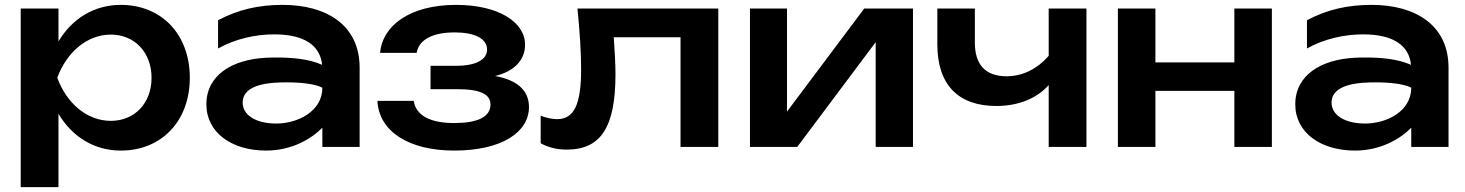

<svg xmlns="http://www.w3.org/2000/svg" viewBox="-20 -603 6013 788"><path d="M65 165H220V-136C276 -42 366 15 476 15C643 15 759 -106 759 -284C759 -462 643 -583 476 -583C367 -583 276 -527 220 -433V-568H65ZM602 -284C602 -180 533 -107 435 -107C336 -107 253 -180 215 -284C253 -387 336 -461 435 -461C533 -461 602 -387 602 -284Z M1303 0H1456V-325C1456 -501 1319 -583 1140 -583C1042 -583 958 -564 875 -520V-404C946 -444 1030 -462 1105 -462C1230 -462 1294 -416 1302 -337C1246 -362 1175 -367 1115 -367C1101 -367 1087 -367 1072 -366C932 -359 827 -294 827 -175C827 -58 932 15 1072 15C1174 15 1255 -30 1303 -79ZM1303 -243C1303 -146 1202 -96 1114 -96C1029 -96 976 -131 976 -182C976 -262 1100 -265 1157 -265C1214 -265 1273 -259 1303 -243Z M1844 15C2039 15 2151 -60 2151 -164C2151 -232 2102 -275 2012 -291C2098 -312 2135 -363 2135 -419C2135 -514 2023 -583 1852 -583C1660 -583 1549 -496 1540 -386H1690C1699 -441 1757 -470 1846 -470C1926 -470 1979 -446 1979 -399C1979 -361 1938 -333 1853 -333H1747V-237H1856C1952 -237 1993 -216 1993 -174C1993 -122 1938 -98 1844 -98C1746 -98 1687 -129 1678 -189H1529C1535 -63 1659 15 1844 15Z M2350 -568C2360 -469 2365 -384 2365 -320C2365 -173 2336 -114 2266 -114C2247 -114 2223 -119 2199 -128V-15C2232 3 2267 11 2306 11C2446 11 2506 -81 2506 -298C2506 -340 2503 -392 2499 -450H2773V0H2928V-568Z M3252 0 3574 -430V0H3727V-568H3527L3210 -145V-568H3058V0Z M4439 0V-568H4284V-374C4235 -318 4175 -290 4111 -290C4025 -290 3981 -337 3981 -428V-568H3827V-421C3827 -256 3912 -168 4069 -168C4159 -168 4236 -199 4284 -254V0Z M4568 0H4722V-230H5046V0H5200V-568H5046V-347H4722V-568H4568Z M5772 0H5925V-325C5925 -501 5788 -583 5609 -583C5511 -583 5427 -564 5344 -520V-404C5415 -444 5499 -462 5574 -462C5699 -462 5763 -416 5771 -337C5715 -362 5644 -367 5584 -367C5570 -367 5556 -367 5541 -366C5401 -359 5296 -294 5296 -175C5296 -58 5401 15 5541 15C5643 15 5724 -30 5772 -79ZM5772 -243C5772 -146 5671 -96 5583 -96C5498 -96 5445 -131 5445 -182C5445 -262 5569 -265 5626 -265C5683 -265 5742 -259 5772 -243Z"/></svg>

Font: Bounded Med
Style: Regular
Weight: 500
Designer: Vlad Churkin
Version: Version 3.0